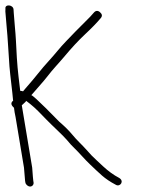

<svg xmlns="http://www.w3.org/2000/svg" viewBox="-42 -675 544 702"><path d="M-22.1 -643 -22.4 -633C-21.4 -618.3 -20 -601.7 -18.2 -583C-12.9 -529.5 -11.6 -485.7 -7.4 -432C-5 -400.6 3.7 -336.5 6 -306H5C-3.3 -298.9 -1.9 -290.5 9.2 -281C10.3 -270.3 12.2 -259 14.9 -247L45.7 -62L49.7 -14L50.7 -8C52 -0.1 60.2 7 68.2 7C76.1 7 82 -0.1 80.7 -8L79.7 -14C79 -18 78.5 -23 78.2 -29L75.7 -62L37.7 -290C48.7 -299.9 54.2 -305.2 54 -306C54.8 -305.3 59.5 -301.7 68.1 -295.1C86.1 -281.4 111.6 -254.5 127.9 -237.5C149 -215.6 189.7 -178.9 203 -162.8C212.1 -151.6 221 -141.8 229.8 -133.5C248.9 -115.2 267.5 -92.3 287.7 -73.4C322.2 -41.4 337.7 -22.2 382.2 1C397.5 9.4 414 -13.5 392.8 -25C373.4 -35.2 354 -49.2 334.8 -67C323 -78 323 -78 311.2 -89C294.2 -104.7 290.5 -108.9 274.9 -126.5C256.3 -147.5 240.8 -160.2 220.8 -184.5C209.5 -198.2 194.1 -213.3 174.7 -230C170.4 -234.2 80.8 -327 72.5 -327C85.8 -342.9 117.6 -377.6 132 -396.5C151.9 -422.7 171 -441.6 191.4 -466C219.4 -499.6 245.4 -527.6 269.4 -550C293.4 -572.4 312.5 -592.1 326.6 -609C332.7 -616.3 331.7 -623.5 323.5 -630.5C315.3 -637.5 307.6 -636.7 300.4 -628C293.2 -619.3 283.2 -608.8 270.4 -596.4C244 -570.9 225.8 -551 200 -524.6C176.1 -500.1 160 -477.8 137.9 -454C106.2 -419.8 89.7 -394.9 51.4 -352L42.2 -341C41.4 -341.7 38 -342.3 31.9 -343C30.7 -354.3 28.6 -371.8 25.7 -395.4C20.7 -436.6 17.7 -491.4 16.2 -527.5C14.9 -556 9.8 -601.2 8.2 -629L7.6 -639C7.6 -658.6 -25.1 -661 -22.1 -643Z"/></svg>

Font: MewTooHand
Style: Lta
Weight: 400
Designer: Mew Too, Robert Jablonski
Version: Version 0.77